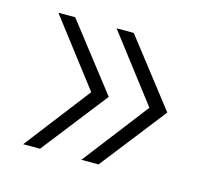

<svg xmlns="http://www.w3.org/2000/svg" viewBox="-65 -526 586 529"><g transform="rotate(15 227.5 -261.5)"><path d="M89 -74H41L185 -261L41 -449H89L235 -261ZM256 -74H207L351 -261L207 -449H256L402 -261Z"/></g></svg>

Font: mBank Light
Style: Regular
Weight: 300
Designer: Julieta Ulanovsky
Foundry: Julieta Ulanovsky
Version: Version 7.200;PS 007.200;hotconv 1.0.88;makeotf.lib2.5.64775